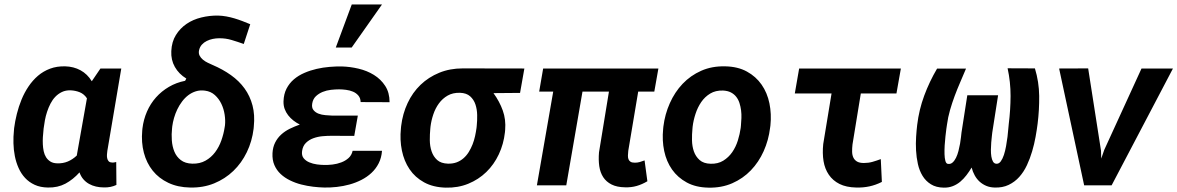

<svg xmlns="http://www.w3.org/2000/svg" viewBox="-20 -838 5323 868"><path d="M528.3 -528.3 465.3 -156.2Q464.4 -148.9 463.6 -140.1Q462.9 -131.3 464.4 -123.5Q465.8 -115.7 470.5 -109.9Q475.1 -104 484.9 -103.5Q490.2 -102.5 495.1 -103.5Q500 -104.5 505.4 -105.5L506.3 -2Q480.5 10.3 449.2 9.3Q431.2 9.3 414.1 5.4Q397 1.5 382.6 -6.6Q368.2 -14.6 356.9 -27.6Q345.7 -40.5 339.4 -58.6Q310.5 -26.4 275.9 -7.8Q241.2 10.7 196.8 9.8Q162.6 9.3 137 -2.4Q111.3 -14.2 93.3 -33.7Q75.2 -53.2 64 -78.6Q52.7 -104 47.1 -132.3Q41.5 -160.6 40.8 -190.4Q40 -220.2 43 -248L43.9 -258.8Q47.9 -290 56.2 -323.2Q64.5 -356.4 77.4 -387.9Q90.3 -419.4 108.9 -447Q127.4 -474.6 151.6 -495.4Q175.8 -516.1 206.5 -527.6Q237.3 -539.1 274.9 -538.1Q313 -537.1 344 -520.3Q375 -503.4 395 -470.7L434.1 -528.3ZM176.3 -246.6Q174.8 -233.4 173.8 -217.8Q172.9 -202.1 173.6 -186Q174.3 -169.9 177.5 -154.5Q180.7 -139.2 188.2 -127.2Q195.8 -115.2 207.8 -107.7Q219.7 -100.1 238.3 -99.6Q264.6 -98.6 286.6 -107.9Q308.6 -117.2 327.1 -134.8Q328.1 -140.6 329.1 -146.2Q330.1 -151.9 331.1 -157.7L373 -393.6Q360.4 -412.6 341.1 -420.7Q321.8 -428.7 298.8 -429.7Q276.9 -430.2 260 -422.1Q243.2 -414.1 230.2 -400.6Q217.3 -387.2 208.3 -369.6Q199.2 -352.1 192.9 -332.8Q186.5 -313.5 182.9 -293.7Q179.2 -273.9 177.2 -256.8Z M754.4 -606.9Q756.3 -649.4 775.4 -679.9Q794.4 -710.4 823.7 -730.2Q853 -750 890.1 -759Q927.2 -768.1 965.3 -767.6Q984.4 -767.1 1003.2 -763.7Q1022 -760.3 1040 -754.9Q1058.1 -749.5 1075.9 -742.7Q1093.8 -735.8 1111.3 -728.5L1082 -639.2Q1054.7 -648.9 1027.1 -657.2Q999.5 -665.5 970.2 -665Q956.5 -665 942.1 -662.1Q927.7 -659.2 914.8 -652.8Q901.9 -646.5 892.6 -636.2Q883.3 -626 879.9 -610.8Q877 -597.2 882.3 -586.7Q887.7 -576.2 897.5 -568.1Q907.2 -560.1 919.2 -554.4Q931.2 -548.8 940.9 -544.4Q986.8 -524.9 1023.9 -498.5Q1061 -472.2 1085.7 -438Q1110.4 -403.8 1121.6 -361.1Q1132.8 -318.4 1127.4 -266.1L1126.5 -255.9Q1119.6 -199.2 1095.9 -150.1Q1072.3 -101.1 1034.9 -65.2Q997.6 -29.3 948 -9Q898.4 11.2 839.4 9.8Q783.7 8.8 741 -11.5Q698.2 -31.7 670.4 -66.4Q642.6 -101.1 630.4 -147.5Q618.2 -193.8 623 -247.6L624 -257.8Q628.9 -297.9 644.5 -333.7Q660.2 -369.6 685.3 -397.7Q710.4 -425.8 743.7 -445.3Q776.9 -464.8 816.9 -472.7L822.3 -482.9Q788.6 -503.4 770.5 -535.4Q752.4 -567.4 754.4 -606.9ZM757.8 -257.3Q754.9 -231.4 756.8 -203.6Q758.8 -175.8 768.3 -152.6Q777.8 -129.4 797.4 -114.3Q816.9 -99.1 849.1 -98.1Q883.3 -97.2 908.9 -111.6Q934.6 -126 952.4 -149.7Q970.2 -173.3 980.7 -203.1Q991.2 -232.9 995.6 -262.2L997.1 -271.5Q999.5 -293.5 995.6 -319.6Q991.7 -345.7 980.7 -368.7Q969.7 -391.6 951.4 -408.2Q933.1 -424.8 906.7 -428.2Q884.8 -431.2 865.7 -425.3Q846.7 -419.4 831.1 -407.5Q815.4 -395.5 803 -378.9Q790.5 -362.3 781.5 -343.5Q772.5 -324.7 766.8 -304.9Q761.2 -285.2 758.8 -267.1Z M1478.5 -224.1Q1459.5 -224.1 1437.7 -222.2Q1416 -220.2 1396.7 -213.1Q1377.4 -206.1 1363.3 -192.4Q1349.1 -178.7 1345.7 -155.3Q1342.8 -135.3 1352.5 -123Q1362.3 -110.8 1378.4 -104Q1394.5 -97.2 1413.1 -94.7Q1431.6 -92.3 1445.8 -92.3Q1462.9 -91.8 1483.4 -94.2Q1503.9 -96.7 1522.7 -103.8Q1541.5 -110.8 1555.7 -123.5Q1569.8 -136.2 1574.2 -156.2H1707Q1704.6 -124.5 1691.9 -99.6Q1679.2 -74.7 1659.2 -56.2Q1639.2 -37.6 1613.8 -24.7Q1588.4 -11.7 1560.1 -3.9Q1531.7 3.9 1502.7 7.1Q1473.6 10.3 1446.3 9.8Q1422.4 9.3 1395.5 6.1Q1368.7 2.9 1342 -3.9Q1315.4 -10.7 1291.3 -22.5Q1267.1 -34.2 1248.8 -51.3Q1230.5 -68.4 1220.5 -91.6Q1210.4 -114.7 1211.9 -145.5Q1213.4 -172.9 1223.9 -193.6Q1234.4 -214.4 1251.2 -229.7Q1268.1 -245.1 1290 -255.9Q1312 -266.6 1335.4 -274.9Q1319.8 -282.7 1306.4 -293.2Q1293 -303.7 1282.7 -316.9Q1272.5 -330.1 1266.8 -345.7Q1261.2 -361.3 1261.7 -379.9Q1262.7 -412.6 1275.4 -437.3Q1288.1 -461.9 1308.8 -479.5Q1329.6 -497.1 1356.2 -508.5Q1382.8 -520 1411.6 -526.6Q1440.4 -533.2 1469.7 -535.6Q1499 -538.1 1524.9 -537.6Q1562.5 -536.6 1600.8 -527.6Q1639.2 -518.6 1670.4 -499.3Q1701.7 -480 1721.4 -449.7Q1741.2 -419.4 1741.2 -376L1610.4 -376.5Q1609.9 -394.5 1600.1 -406Q1590.3 -417.5 1575.9 -423.6Q1561.5 -429.7 1544.4 -431.9Q1527.3 -434.1 1512.7 -434.1Q1496.1 -434.1 1476.3 -431.9Q1456.5 -429.7 1439 -422.6Q1421.4 -415.5 1408.2 -403.1Q1395 -390.6 1391.6 -370.6Q1388.2 -351.6 1397 -340.6Q1405.8 -329.6 1419.9 -324.2Q1434.1 -318.8 1451.2 -317.4Q1468.3 -315.9 1481.4 -315.4H1597.7L1581.5 -223.6ZM1570.3 -817.9H1707L1569.8 -623H1498Z M2331.1 -418 2210.9 -417Q2238.3 -379.4 2252.9 -338.6Q2267.6 -297.9 2263.7 -250.5L2262.7 -239.7Q2256.8 -186.5 2235.1 -140.4Q2213.4 -94.2 2178.5 -60.3Q2143.6 -26.4 2096.9 -7.3Q2050.3 11.7 1995.1 10.3Q1938 8.8 1897.2 -13.7Q1856.4 -36.1 1831.5 -73Q1806.6 -109.9 1796.9 -157.5Q1787.1 -205.1 1792.5 -257.3L1793.5 -268.1Q1800.3 -324.2 1822.8 -372.1Q1845.2 -419.9 1881.3 -454.6Q1917.5 -489.3 1965.6 -509Q2013.7 -528.8 2071.8 -528.8L2350.6 -528.3ZM1925.3 -255.9Q1922.9 -231.4 1923.1 -204.3Q1923.3 -177.2 1931.2 -153.8Q1939 -130.4 1956.3 -114.7Q1973.6 -99.1 2005.4 -98.1Q2027.3 -97.7 2044.7 -104.2Q2062 -110.8 2075.7 -122.8Q2089.4 -134.8 2099.4 -151.1Q2109.4 -167.5 2116.5 -185.5Q2123.5 -203.6 2127.7 -222.7Q2131.8 -241.7 2134.3 -259.8L2135.3 -270Q2137.7 -292.5 2137.2 -318.1Q2136.7 -343.8 2129.4 -365.7Q2122.1 -387.7 2105.5 -402.6Q2088.9 -417.5 2059.6 -418.5Q2027.3 -419.4 2003.9 -406Q1980.5 -392.6 1964.4 -370.6Q1948.2 -348.6 1939 -321Q1929.7 -293.5 1926.3 -266.1Z M2938 -423.8H2865.2L2820.3 -156.2Q2819.3 -145.5 2818.8 -135.7Q2818.4 -126 2821 -118.7Q2823.7 -111.3 2830.3 -106.9Q2836.9 -102.5 2850.1 -102.5Q2861.8 -102.5 2872.3 -105.5Q2882.8 -108.4 2894 -112.8L2906.7 -18.6Q2882.8 -4.4 2858.2 2.7Q2833.5 9.8 2805.7 8.8Q2769 8.3 2744.9 -3.9Q2720.7 -16.1 2707 -37.1Q2693.4 -58.1 2689.2 -86.7Q2685.1 -115.2 2688 -149.4L2732.9 -423.8H2613.3L2540 0H2407.2L2481 -423.8H2417.5L2435.5 -528.3H2956.5Z M2979 -265.6Q2985.8 -321.3 3008.1 -371.3Q3030.3 -421.4 3065.9 -459Q3101.6 -496.6 3150.1 -518.1Q3198.7 -539.6 3258.3 -538.1Q3315.4 -537.1 3356.4 -514.6Q3397.5 -492.2 3423.1 -455.3Q3448.7 -418.5 3458.5 -370.6Q3468.3 -322.8 3462.9 -270.5L3461.4 -259.8Q3454.6 -204.1 3432.4 -154.5Q3410.2 -105 3374.5 -67.9Q3338.9 -30.8 3290.3 -9.5Q3241.7 11.7 3182.6 10.3Q3126 9.3 3085 -12.9Q3043.9 -35.2 3018.3 -71.5Q2992.7 -107.9 2982.7 -155.5Q2972.7 -203.1 2978 -255.4ZM3110.4 -255.4Q3107.9 -231 3108.4 -203.9Q3108.9 -176.8 3116.9 -153.6Q3125 -130.4 3142.8 -114.5Q3160.6 -98.6 3192.4 -97.7Q3225.6 -96.7 3249.8 -111.6Q3273.9 -126.5 3290.3 -150.1Q3306.6 -173.8 3315.7 -202.9Q3324.7 -231.9 3328.6 -259.8L3329.6 -270Q3331.1 -286.1 3331.8 -304Q3332.5 -321.8 3330.3 -339.1Q3328.1 -356.4 3323 -372.3Q3317.9 -388.2 3308.3 -400.4Q3298.8 -412.6 3284.2 -420.2Q3269.5 -427.7 3248.5 -428.7Q3214.8 -429.7 3190.7 -415Q3166.5 -400.4 3150.1 -376.5Q3133.8 -352.5 3124.3 -323.2Q3114.7 -293.9 3111.3 -265.6Z M4032.7 -415.5H3871.6L3834 -185.1Q3832 -167.5 3832.3 -152.3Q3832.5 -137.2 3837.9 -125.7Q3843.3 -114.3 3854.5 -107.7Q3865.7 -101.1 3885.7 -101.1Q3906.2 -101.1 3924.8 -106.4Q3943.4 -111.8 3961.9 -118.7L3966.8 -15.6Q3939 -1.5 3910.4 4.6Q3881.8 10.7 3850.6 9.8Q3805.7 8.8 3775.4 -6.3Q3745.1 -21.5 3727.1 -47.9Q3709 -74.2 3703.1 -109.6Q3697.3 -145 3701.7 -187L3739.3 -415.5H3573.2L3592.8 -528.3H4052.7Z M4347.2 -527.8Q4334.5 -497.1 4321 -466.3Q4307.6 -435.5 4295.9 -404.1Q4284.2 -372.6 4274.9 -340.3Q4265.6 -308.1 4261.2 -274.9Q4260.3 -270 4258.3 -255.4Q4256.3 -240.7 4254.2 -221.4Q4252 -202.1 4250.7 -180.7Q4249.5 -159.2 4250 -141.1Q4250.5 -123 4253.9 -110.6Q4257.3 -98.1 4265.1 -97.2Q4277.3 -95.2 4286.4 -103.3Q4295.4 -111.3 4302 -124.8Q4308.6 -138.2 4313 -155.3Q4317.4 -172.4 4320.3 -188.7Q4323.2 -205.1 4324.5 -218.5Q4325.7 -231.9 4326.7 -238.3L4353 -407.2H4492.2L4465.8 -238.3Q4465.3 -233.4 4463.9 -221.4Q4462.4 -209.5 4461.2 -193.8Q4460 -178.2 4459.7 -161.4Q4459.5 -144.5 4461.7 -130.6Q4463.9 -116.7 4469.2 -107.4Q4474.6 -98.1 4484.9 -97.7Q4496.1 -97.2 4504.4 -108.6Q4512.7 -120.1 4518.6 -137.9Q4524.4 -155.8 4528.3 -177.5Q4532.2 -199.2 4534.7 -219.2Q4537.1 -239.3 4538.3 -255.4Q4539.6 -271.5 4540.5 -278.3Q4548.3 -340.8 4548.6 -404.1Q4548.8 -467.3 4535.2 -529.3L4658.7 -528.8Q4677.2 -467.8 4678 -404.5Q4678.7 -341.3 4670.9 -278.8Q4667.5 -251.5 4661.6 -219Q4655.8 -186.5 4646.2 -154.1Q4636.7 -121.6 4622.6 -91.3Q4608.4 -61 4588.1 -38.3Q4567.9 -15.6 4540 -2.2Q4512.2 11.2 4476.1 9.8Q4455.6 9.3 4438.7 2.2Q4421.9 -4.9 4408.7 -16.8Q4395.5 -28.8 4386.5 -45.2Q4377.4 -61.5 4372.6 -80.6Q4361.8 -62.5 4349.1 -45.9Q4336.4 -29.3 4321.3 -16.6Q4306.2 -3.9 4287.6 3.4Q4269 10.7 4246.6 10.3Q4211.9 9.8 4188.5 -4.9Q4165 -19.5 4150.6 -43.2Q4136.2 -66.9 4129.6 -96.7Q4123 -126.5 4121.3 -158Q4119.6 -189.5 4121.6 -219.5Q4123.5 -249.5 4126.5 -273.9Q4134.8 -342.3 4158.2 -405.5Q4181.6 -468.8 4216.3 -527.8Z M4957.5 -156.7 4958.5 -121.1 4972.2 -160.6 5140.6 -528.3H5282.7L5005.4 0H4881.3L4768.1 -528.3L4899.4 -528.8Z"/></svg>

Font: Roboto Mono
Style: Bold Italic
Weight: 700
Designer: Google
Version: Version 2.000985; 2015; ttfautohint (v1.3)